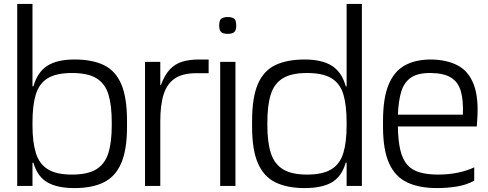

<svg xmlns="http://www.w3.org/2000/svg" viewBox="-20 -950 2494 981"><path d="M361 11Q274 11 223.5 -17.5Q173 -46 152 -114Q131 -182 131 -298V-324Q131 -440 151.5 -511Q172 -582 222 -614Q272 -646 361 -646Q450 -646 509.5 -618Q569 -590 599 -521.5Q629 -453 629 -332V-302Q629 -184 599 -115.5Q569 -47 509.5 -18Q450 11 361 11ZM143 -119V-139H157V-119ZM68 0V-930H146V0ZM348 -58Q428 -58 472 -85Q516 -112 533.5 -167.5Q551 -223 551 -309V-325Q551 -412 534 -467.5Q517 -523 473 -550Q429 -577 348 -577Q267 -577 223.5 -550Q180 -523 163 -467.5Q146 -412 146 -325V-309Q146 -223 163.5 -167.5Q181 -112 224.5 -85Q268 -58 348 -58ZM143 -490V-509H157V-490Z M721 0V-634H799V-515H802Q821 -567 848 -595.5Q875 -624 912 -635Q949 -646 997 -646H1046V-576H983Q914 -576 874 -549.5Q834 -523 816.5 -469Q799 -415 799 -332V0Z M1105 0V-634H1183V0ZM1144 -777Q1131 -777 1121 -780Q1111 -783 1105.5 -792Q1100 -801 1100 -820Q1100 -849 1112.5 -856Q1125 -863 1144 -863Q1162 -863 1174.5 -856Q1187 -849 1187 -820Q1187 -801 1181.5 -792Q1176 -783 1166 -780Q1156 -777 1144 -777Z M1536 11Q1448 11 1388 -18Q1328 -47 1298 -115.5Q1268 -184 1268 -302V-332Q1268 -453 1298 -521.5Q1328 -590 1388 -618Q1448 -646 1536 -646Q1625 -646 1675.5 -614Q1726 -582 1746 -511Q1766 -440 1766 -324V-298Q1766 -182 1745 -114Q1724 -46 1674 -17.5Q1624 11 1536 11ZM1740 -119V-139H1755V-119ZM1549 -58Q1629 -58 1673 -85Q1717 -112 1734 -167.5Q1751 -223 1751 -309V-325Q1751 -412 1734.5 -467.5Q1718 -523 1674 -550Q1630 -577 1549 -577Q1469 -577 1425 -550Q1381 -523 1363.5 -467.5Q1346 -412 1346 -325V-309Q1346 -223 1364 -167.5Q1382 -112 1426 -85Q1470 -58 1549 -58ZM1740 -490V-509H1755V-490ZM1751 0V-930H1829V0Z M2213 11Q2123 11 2061.5 -17.5Q2000 -46 1968.5 -114.5Q1937 -183 1937 -303V-332Q1937 -449 1965.5 -517.5Q1994 -586 2048.5 -616Q2103 -646 2182 -646Q2263 -645 2319 -615.5Q2375 -586 2401 -517Q2427 -448 2418 -332L2416 -304H2013Q2014 -231 2025.5 -183Q2037 -135 2061.5 -107.5Q2086 -80 2125.5 -69Q2165 -58 2220 -58Q2271 -58 2318 -67.5Q2365 -77 2403 -95V-27Q2364 -5 2314 3Q2264 11 2213 11ZM2013 -364H2345Q2348 -436 2335 -482.5Q2322 -529 2286 -552.5Q2250 -576 2182 -577Q2116 -578 2080.5 -554Q2045 -530 2030.5 -483Q2016 -436 2013 -364Z"/></svg>

Font: Matangi Medium
Style: Regular
Weight: 500
Designer: Prashant Pant
Foundry: The Graphic Ant
Version: Version 3.002